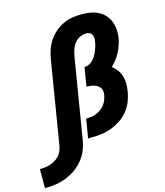

<svg xmlns="http://www.w3.org/2000/svg" viewBox="-268 -846 1006 1173"><g transform="rotate(-15 234.5 -259.0)"><path d="M-131 225V105Q-115 105 -98.5 103Q-82 101 -66 96Q-50 91 -34.5 82Q-19 73 -7.5 60.5Q4 48 11 32Q18 16 21 0L108 -530Q113 -559 123 -587.5Q133 -616 150.5 -641.5Q168 -667 192 -687.5Q216 -708 244 -721Q272 -734 302 -738.5Q332 -743 360 -743Q388 -743 414.5 -738.5Q441 -734 464 -722.5Q487 -711 504.5 -692Q522 -673 531.5 -649Q541 -625 543 -598Q545 -571 541 -544Q537 -522 529.5 -500.5Q522 -479 511.5 -458.5Q501 -438 486.5 -419Q472 -400 455 -384Q473 -370 486.5 -351.5Q500 -333 507 -311Q514 -289 514 -264Q514 -239 510 -215Q505 -184 493 -153Q481 -122 459.5 -95.5Q438 -69 409.5 -50Q381 -31 349.5 -19.5Q318 -8 286.5 -4Q255 0 223 0H202L222 -120H223Q239 -120 255 -122Q271 -124 286.5 -130.5Q302 -137 316 -147Q330 -157 340.5 -170.5Q351 -184 357 -199.5Q363 -215 366 -231Q368 -243 366.5 -255Q365 -267 358.5 -276.5Q352 -286 342.5 -292Q333 -298 321.5 -301.5Q310 -305 298 -306.5Q286 -308 274 -308L294 -427Q309 -427 323 -433.5Q337 -440 347.5 -451Q358 -462 366 -475.5Q374 -489 379.5 -502.5Q385 -516 389.5 -530Q394 -544 396 -558Q398 -570 398 -581.5Q398 -593 393 -603Q388 -613 378.5 -618Q369 -623 357 -623Q337 -623 317 -613.5Q297 -604 283.5 -587.5Q270 -571 263 -551Q256 -531 252 -510Q231 -383 210 -255.5Q189 -128 168 0Q164 25 156 49.5Q148 74 134.5 96Q121 118 102.5 137.5Q84 157 62.5 172Q41 187 16.5 197.5Q-8 208 -32.5 214.5Q-57 221 -81.5 223Q-106 225 -131 225Z"/></g></svg>

Font: Iosevka Curly Heavy Extended
Style: Italic
Weight: 900
Width: 7
Italic angle: -9°
Monospace: yes
Designer: Belleve Invis
Foundry: Belleve Invis
Version: Version 11.1.0; ttfautohint (v1.8.3)